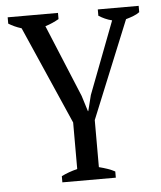

<svg xmlns="http://www.w3.org/2000/svg" viewBox="-48 -489 596 711"><g transform="rotate(-5 250.0 -134.0)"><path d="M354 179.2H155.3V156.2Q168.9 149.4 183.1 144.3Q197.3 139.2 214.4 134.8V-38.1L54.7 -402.3Q40.5 -406.7 28.8 -412.1Q17.1 -417.5 6.8 -423.8V-447.3H193.8V-424.3Q182.6 -418 170.2 -412.4Q157.7 -406.7 143.1 -402.3L254.4 -133.3L272.5 -75.2H273.9L288.6 -133.8L391.1 -402.3Q377 -405.8 364.7 -411.4Q352.5 -417 341.8 -423.8V-447.3H493.7V-423.8Q485.4 -417.5 472.2 -412.1Q459 -406.7 442.9 -402.3L294.9 -40V134.8Q312 139.2 326.9 144.3Q341.8 149.4 354 156.2Z"/></g></svg>

Font: PT Astra Serif
Style: Regular
Weight: 400
Designer: A.Korolkova, I. Chaeva
Foundry: ParaType Ltd
Version: Version 1.002